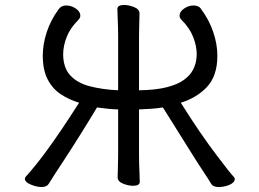

<svg xmlns="http://www.w3.org/2000/svg" viewBox="-20 -737 1040 772"><path d="M455 -113V-297Q419 -298 370 -305Q304 -195 234 -88Q191 -23 176 2Q168 15 147.5 15Q127 15 103.5 5Q80 -5 80 -18Q80 -23 84 -27Q125 -73 164 -126Q223 -206 298 -324Q258 -336 224.5 -358Q191 -380 171.5 -418Q152 -456 152 -514Q152 -559 168 -608Q184 -657 216 -700Q226 -715 246.5 -715Q267 -715 285 -702.5Q303 -690 303 -674Q303 -665 295 -657Q262 -624 248 -588Q234 -552 234 -519Q234 -465 262.5 -434Q291 -403 341.5 -390Q392 -377 455 -374V-595Q455 -626 453.5 -655Q452 -684 452 -701Q452 -717 479 -717Q497 -717 518 -709Q541 -700 541 -683Q541 -671 540 -645.5Q539 -620 539 -594V-374Q607 -375 651.5 -386.5Q696 -398 720.5 -416.5Q745 -435 755.5 -455.5Q766 -476 768.5 -493Q771 -510 771 -519Q771 -551 757 -587.5Q743 -624 710 -657Q702 -665 702 -674Q702 -690 720 -702.5Q738 -715 758 -715Q780 -715 789 -700Q821 -657 837.5 -608Q854 -559 854 -513Q854 -430 810 -385Q769 -343 707 -324Q783 -202 854 -109Q903 -44 919 -27Q924 -22 924 -17Q924 -3 901 7Q880 15 859 15Q837 15 829 2Q819 -15 803 -39Q787 -63 771 -88Q676 -239 635 -305Q610 -301 586 -299.5Q562 -298 539 -297V-112Q539 -81 540.5 -52Q542 -23 542 -6Q542 10 515 10Q497 10 476 2Q453 -7 453 -24Q453 -36 454 -61.5Q455 -87 455 -113Z"/></svg>

Font: Moon Stars Kai
Style: Bold
Weight: 700
Designer: GuiWonder
Version: Version 1.101